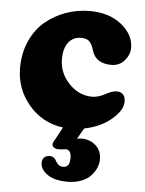

<svg xmlns="http://www.w3.org/2000/svg" viewBox="-53 -543 626 829"><g transform="rotate(5 260.0 -128.5)"><path d="M270.5 242.2Q213.9 242.2 183.1 220.5Q152.3 198.7 152.3 170.4Q152.3 155.8 160.9 147Q169.4 138.2 186 138.2Q190.4 138.2 194.3 139.4Q198.2 140.6 200.4 141.8Q202.6 143.1 205.3 146Q208 148.9 209 150.1Q210 151.4 212.4 155.3Q214.8 159.2 215.3 160.2Q226.6 179.7 246.1 179.7Q274.9 179.7 274.9 139.6Q274.9 103 250.5 103Q247.6 103 239 104.5Q230.5 106 220.7 106Q208.5 106 200.4 100.6Q192.4 95.2 192.4 86.9Q192.4 83.5 193.4 80.3Q194.3 77.1 195.8 74.7Q197.3 72.3 200.4 66.9Q203.6 61.5 205.6 57.6L231 10.7Q140.1 -1.5 82 -70.3Q23.9 -139.2 23.9 -229.5Q23.9 -294.4 47.6 -346.9Q71.3 -399.4 110.8 -432.4Q150.4 -465.3 199.7 -482.9Q249 -500.5 302.7 -500.5Q387.7 -500.5 440.9 -457.3Q494.1 -414.1 494.1 -357.4Q494.1 -328.1 472.2 -302.5Q450.2 -276.9 415.5 -276.9Q350.1 -276.9 332.5 -327.1Q328.1 -341.8 325.7 -347.7Q323.2 -353.5 316.9 -363.5Q310.5 -373.5 300.3 -377.7Q290 -381.8 275.4 -381.8Q241.2 -381.8 220.9 -356.2Q200.7 -330.6 200.7 -283.2Q200.7 -223.1 243.9 -178Q287.1 -132.8 344.7 -132.8Q371.1 -132.8 400.4 -148.9Q429.7 -165 449.2 -165Q465.8 -165 476.1 -154.8Q486.3 -144.5 486.3 -124Q486.3 -85.9 439.2 -46.4Q392.1 -6.8 322.3 6.8L295.4 53.7Q308.6 51.3 315.4 51.3Q351.1 51.3 376.5 73.5Q401.9 95.7 401.9 133.8Q401.9 152.8 393.8 171.4Q385.7 189.9 370.6 206.1Q355.5 222.2 329.3 232.2Q303.2 242.2 270.5 242.2Z"/></g></svg>

Font: Cooper* ExtraBold
Style: Regular
Weight: 800
Designer: Owen Earl
Foundry: indestructible type*
Version: Version 0.001